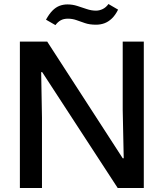

<svg xmlns="http://www.w3.org/2000/svg" viewBox="-20 -936 815 956"><path d="M79 0V-729H215L591 -148H596L591 -389V-729H696V0H566L190 -577H185L189 -350V0ZM458 -813Q426 -813 403 -821Q380 -829 360 -836Q340 -843 318 -843Q297 -843 282.5 -835Q268 -827 256 -811L209 -838Q225 -867 241.5 -883.5Q258 -900 276.5 -907Q295 -914 316 -914Q341 -914 364.5 -906.5Q388 -899 411.5 -891Q435 -883 458 -883Q475 -883 491.5 -891Q508 -899 520 -916L568 -888Q554 -860 536.5 -843.5Q519 -827 499.5 -820Q480 -813 458 -813Z"/></svg>

Font: Mona Sans ExtraLight Medium
Style: Regular
Weight: 500
Version: Version 2.000